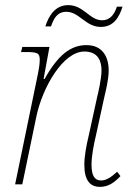

<svg xmlns="http://www.w3.org/2000/svg" viewBox="-20 -719 507 749"><path d="M373 -614C422 -614 444 -649 458 -693H436C427 -666 412 -640 378 -640C329 -640 307 -699 246 -699C196 -699 170 -658 157 -616H179C189 -645 202 -673 239 -673C289 -673 314 -614 373 -614ZM370 10C403 10 426 -7 450 -32L437 -49C414 -28 395 -15 374 -15C348 -15 337 -36 337 -76C337 -110 345 -152 355 -194L386 -336C393 -366 404 -409 404 -444C404 -496 381 -543 317 -543C257 -543 207 -506 154 -411H150L173 -536H67L62 -516H80C127 -516 135 -512 135 -485C135 -468 131 -446 128 -431L39 0H67L122 -265C146 -379 226 -518 309 -518C364 -518 376 -479 376 -444C376 -412 363 -356 358 -336L327 -194C316 -148 309 -109 309 -76C309 -16 331 10 370 10Z"/></svg>

Font: Noto Serif SemiCondensed Thin
Style: Italic
Weight: 100
Width: 4
Italic angle: -12°
Designer: Monotype Design Team
Foundry: Monotype Imaging Inc.
Version: Version 2.013